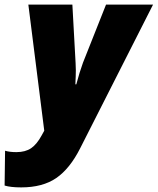

<svg xmlns="http://www.w3.org/2000/svg" viewBox="-81 -573 684 833"><path d="M-61 232 -59 81Q-39 87 -10 87Q29 87 54 70Q79 53 100 14L111 -6L42 -553H233L247 -299Q248 -288 248 -269Q248 -247 246 -207H250Q264 -260 279 -301L379 -553H583L267 70Q222 159 163 199.5Q104 240 11 240Q-35 240 -61 232Z"/></svg>

Font: Noto Sans Display Black
Style: Italic
Weight: 900
Italic angle: -12°
Designer: Monotype Design team
Foundry: Monotype Imaging Inc.
Version: Version 1.000